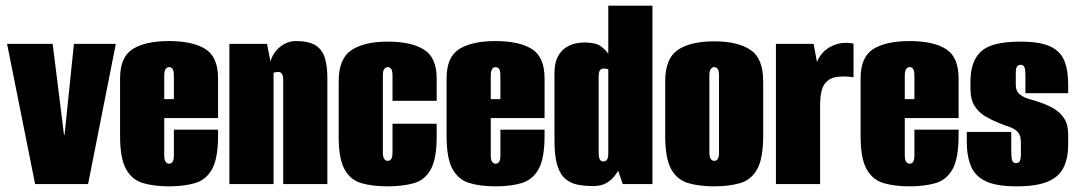

<svg xmlns="http://www.w3.org/2000/svg" viewBox="-20 -650 3806 678"><path d="M104 0 5 -495H166L206 -174H208L241 -495H389L291 0Z M577 8Q524 8 485 -3.5Q446 -15 425 -53Q404 -91 404 -170V-373Q404 -449 449 -477Q494 -505 577 -505Q660 -505 705 -477Q750 -449 750 -373V-233H560V-102Q560 -85 565 -78.5Q570 -72 577 -72Q585 -72 589.5 -78.5Q594 -85 594 -102V-192H750V-171Q750 -91 729 -53Q708 -15 669 -3.5Q630 8 577 8ZM560 -300H594V-383Q594 -400 589.5 -406.5Q585 -413 577 -413Q570 -413 565 -406.5Q560 -400 560 -383Z M790 0V-495H923L935 -433Q944 -464 969 -484.5Q994 -505 1026 -505Q1070 -505 1094 -490Q1118 -475 1127 -446Q1136 -417 1136 -374V0H980V-368Q980 -375 979 -380Q978 -385 976 -388.5Q974 -392 971 -394Q968 -396 963 -396Q961 -396 957.5 -395.5Q954 -395 951 -394.5Q948 -394 946 -393V0Z M1349 8Q1296 8 1257 -3Q1218 -14 1197 -51.5Q1176 -89 1176 -166V-363Q1176 -443 1221 -473Q1266 -503 1349 -503Q1432 -503 1477 -475Q1522 -447 1522 -373V-294H1366V-383Q1366 -400 1361.5 -406.5Q1357 -413 1349 -413Q1342 -413 1337 -406.5Q1332 -400 1332 -383V-112Q1332 -95 1337 -88.5Q1342 -82 1349 -82Q1357 -82 1361.5 -88.5Q1366 -95 1366 -112V-213H1522V-167Q1522 -89 1501 -51.5Q1480 -14 1441 -3Q1402 8 1349 8Z M1730 8Q1677 8 1638 -3.5Q1599 -15 1578 -53Q1557 -91 1557 -170V-373Q1557 -449 1602 -477Q1647 -505 1730 -505Q1813 -505 1858 -477Q1903 -449 1903 -373V-233H1713V-102Q1713 -85 1718 -78.5Q1723 -72 1730 -72Q1738 -72 1742.5 -78.5Q1747 -85 1747 -102V-192H1903V-171Q1903 -91 1882 -53Q1861 -15 1822 -3.5Q1783 8 1730 8ZM1713 -300H1747V-383Q1747 -400 1742.5 -406.5Q1738 -413 1730 -413Q1723 -413 1718 -406.5Q1713 -400 1713 -383Z M2074 7Q2046 7 2021.5 2.5Q1997 -2 1978 -17Q1959 -32 1948.5 -64.5Q1938 -97 1938 -154V-391Q1938 -428 1949.5 -449.5Q1961 -471 1978 -482Q1995 -493 2012.5 -496.5Q2030 -500 2043 -500Q2083 -500 2101 -487Q2119 -474 2128 -460V-630H2284V0H2179L2163 -47Q2159 -40 2149 -27Q2139 -14 2121 -3.5Q2103 7 2074 7ZM2111 -80Q2115 -80 2118 -81.5Q2121 -83 2123.5 -86.5Q2126 -90 2127 -95.5Q2128 -101 2128 -110V-405Q2128 -405 2125.5 -406Q2123 -407 2119.5 -407.5Q2116 -408 2111 -408Q2107 -408 2104 -406.5Q2101 -405 2098.5 -401.5Q2096 -398 2095 -392.5Q2094 -387 2094 -378V-110Q2094 -99 2096 -92Q2098 -85 2102 -82.5Q2106 -80 2111 -80Z M2502 8Q2449 8 2410 -3.5Q2371 -15 2350 -53Q2329 -91 2329 -170V-363Q2329 -444 2374 -474Q2419 -504 2502 -504Q2585 -504 2630 -474Q2675 -444 2675 -363V-171Q2675 -91 2654 -53Q2633 -15 2594 -3.5Q2555 8 2502 8ZM2502 -82Q2510 -82 2514.5 -88.5Q2519 -95 2519 -112V-383Q2519 -400 2514.5 -406.5Q2510 -413 2502 -413Q2495 -413 2490 -406.5Q2485 -400 2485 -383V-112Q2485 -95 2490 -88.5Q2495 -82 2502 -82Z M2720 0V-495H2853L2865 -431Q2872 -449 2884.5 -463Q2897 -477 2913 -485Q2949 -505 2994 -496V-377Q2994 -377 2977.5 -379Q2961 -381 2939.5 -379Q2918 -377 2904 -366Q2887 -353 2881.5 -330.5Q2876 -308 2876 -279V0Z M3192 8Q3139 8 3100 -3.5Q3061 -15 3040 -53Q3019 -91 3019 -170V-373Q3019 -449 3064 -477Q3109 -505 3192 -505Q3275 -505 3320 -477Q3365 -449 3365 -373V-233H3175V-102Q3175 -85 3180 -78.5Q3185 -72 3192 -72Q3200 -72 3204.5 -78.5Q3209 -85 3209 -102V-192H3365V-171Q3365 -91 3344 -53Q3323 -15 3284 -3.5Q3245 8 3192 8ZM3175 -300H3209V-383Q3209 -400 3204.5 -406.5Q3200 -413 3192 -413Q3185 -413 3180 -406.5Q3175 -400 3175 -383Z M3570 8Q3500 8 3462 -9.5Q3424 -27 3409 -62.5Q3394 -98 3394 -150V-184H3551V-115Q3551 -95 3554 -84.5Q3557 -74 3568 -74Q3578 -74 3581.5 -82Q3585 -90 3585 -101V-147Q3585 -172 3574.5 -183.5Q3564 -195 3545 -201.5Q3526 -208 3502 -218Q3480 -227 3458 -240Q3436 -253 3421.5 -276Q3407 -299 3407 -335V-363Q3407 -434 3444.5 -468.5Q3482 -503 3583 -503Q3651 -503 3687.5 -486.5Q3724 -470 3738 -436.5Q3752 -403 3752 -353V-321H3601V-382Q3601 -402 3598 -411.5Q3595 -421 3584 -421Q3574 -421 3570.5 -413.5Q3567 -406 3567 -395V-350Q3567 -328 3581.5 -316.5Q3596 -305 3617 -299.5Q3638 -294 3656 -287Q3680 -279 3702 -266Q3724 -253 3738 -231.5Q3752 -210 3752 -176V-140Q3752 -91 3735.5 -58Q3719 -25 3679.5 -8.5Q3640 8 3570 8Z"/></svg>

Font: Alumni Sans Thin Black
Style: Regular
Weight: 900
Version: Version 1.018